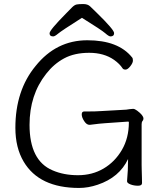

<svg xmlns="http://www.w3.org/2000/svg" viewBox="-20 -912 792 949"><path d="M385 -824Q284 -760 267.5 -746Q251 -732 243 -732Q225 -732 225 -747.5Q225 -763 306 -845Q326 -866 337.5 -877Q349 -888 359.5 -890Q370 -892 392 -892Q414 -892 426 -880Q438 -868 458 -849Q544 -765 544 -748.5Q544 -732 526 -732Q518 -732 500.5 -747.5Q483 -763 385 -824ZM682 -7Q682 6 662 6Q642 6 625 -0.5Q608 -7 608 -16V-17Q613 -70 613 -126Q570 -35 463 1Q416 17 371 17Q174 17 97 -113Q56 -182 56 -280Q56 -465 156 -586Q258 -713 411.5 -713Q565 -713 633 -628Q637 -624 637 -612.5Q637 -601 624 -584.5Q611 -568 600.5 -568Q590 -568 586 -574Q572 -596 544 -616Q494 -651 421 -651Q348 -651 297 -623.5Q246 -596 208 -547Q126 -443 126 -295Q126 -118 240 -70Q295 -46 365.5 -46Q436 -46 492 -79Q548 -112 582.5 -171Q617 -230 617 -308Q617 -311 613 -311L499 -303Q478 -302 424 -295H422Q408 -295 396 -313.5Q384 -332 384 -346.5Q384 -361 396 -361H410Q454 -361 480 -363L604 -370Q612 -371 621 -372.5Q630 -374 638 -374Q646 -374 658 -365Q689 -342 689 -326Q689 -319 684.5 -314Q680 -309 680 -298V-97Q680 -89 680.5 -71Q681 -53 681.5 -35Q682 -17 682 -7Z"/></svg>

Font: Moon Stars Kai T
Style: Regular
Weight: 400
Designer: GuiWonder
Version: Version 1.101